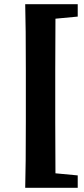

<svg xmlns="http://www.w3.org/2000/svg" viewBox="-20 -735 400 914"><path d="M350 -656 244 -646Q243 -564 243 -398V-158Q243 7 244 90L350 100V159H100Q103 56 103 -158V-398Q103 -610 100 -715H350Z"/></svg>

Font: TypoPRO Source Serif Pro
Style: Regular
Weight: 900
Designer: Frank Grießhammer
Foundry: Adobe Systems Incorporated
Version: Version 1.017;PS 1.0;hotconv 1.0.79;makeotf.lib2.5.61930